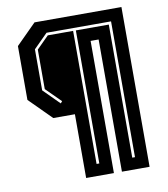

<svg xmlns="http://www.w3.org/2000/svg" viewBox="-89 -775 846 967"><g transform="rotate(-10 334.0 -291.5)"><path d="M273 117V-209H162.5L50 -321.5V-597L153 -700H597.5V117H456V-559H415V117ZM337 56.5H351V-624H519.5V56.5H533.5V-638H203.5L131.5 -566V-356L212.5 -275L221 -285L145.5 -360V-562L207.5 -624H337Z"/></g></svg>

Font: Tourney Thin
Style: Bold
Weight: 700
Version: Version 1.015